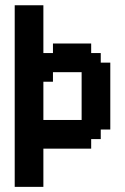

<svg xmlns="http://www.w3.org/2000/svg" viewBox="-20 -576 484 744"><path d="M185.2 -407.4H333.3V-370.4H370.4V-333.3H407.4V-74.1H370.4V-37H333.3V0H148.1V148.1H37V-555.6H148.1V-370.4H185.2ZM185.2 -296.3V-259.3H148.1V-111.1H296.3V-296.3Z"/></svg>

Font: Jersey 15
Style: Regular
Weight: 400
Designer: Sarah Cadigan-Fried
Version: Version 1.001; ttfautohint (v1.8.4.7-5d5b)